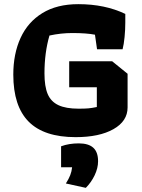

<svg xmlns="http://www.w3.org/2000/svg" viewBox="-20 -650 682 924"><path d="M44 -291Q44 -391 79 -467.5Q114 -544 184 -587Q254 -630 357 -630Q485 -630 583 -583V-541Q583 -507 579.5 -471.5Q576 -436 570 -413H447L437 -483Q396 -491 328 -491Q273 -491 218 -479Q194 -396 194 -297Q194 -234 209.5 -197.5Q225 -161 261 -144Q297 -127 358 -127Q388 -127 405 -128.5Q422 -130 446 -135V-230H313V-355H520L594 -295V-133Q594 -67 526 -28.5Q458 10 344 10Q192 10 118 -64.5Q44 -139 44 -291ZM297 233Q311 211 318 193Q325 175 327 155H274V54Q312 40 359 40Q406 40 429 61Q452 82 452 126Q452 159 435.5 193.5Q419 228 393 254Z"/></svg>

Font: Athiti
Style: Bold
Weight: 700
Designer: CadsonDemak Team
Foundry: CadsonDemak
Version: Version 1.033